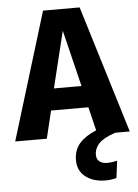

<svg xmlns="http://www.w3.org/2000/svg" viewBox="-73 -740 746 1040"><g transform="rotate(-5 300.5 -220.0)"><path d="M418 110Q418 134 433.5 146.5Q449 159 476 159Q500 159 530 152L518 245Q489 253 459 253Q393 253 350.5 220.5Q308 188 308 130Q308 75 339.5 39Q371 3 431 -22L400 -150H197L161 0H-11L201 -693H400L612 0H533Q468 22 443 49Q418 76 418 110ZM373 -268 298 -575 223 -268Z"/></g></svg>

Font: Fira Mono
Style: Bold
Weight: 700
Monospace: yes
Designer: Carrois Corporate & Edenspiekermann AG
Foundry: Carrois Corporate GbR & Edenspiekermann AG
Version: Version 3.206